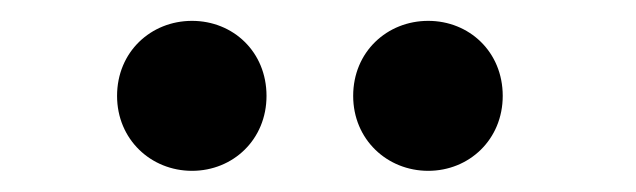

<svg xmlns="http://www.w3.org/2000/svg" viewBox="-20 -775 613 185"><path d="M165 -610.4C204.6 -610.4 236.8 -640.6 236.8 -682.6C236.8 -725.1 204.6 -754.9 165 -754.9C125.5 -754.9 92.8 -725.1 92.8 -682.6C92.8 -640.6 125.5 -610.4 165 -610.4ZM320.3 -682.6C320.3 -640.6 353 -610.4 392.6 -610.4C432.1 -610.4 464.4 -640.6 464.4 -682.6C464.4 -725.1 432.1 -754.9 392.6 -754.9C353 -754.9 320.3 -725.1 320.3 -682.6Z"/></svg>

Font: Faust Sans Bold
Style: Regular
Weight: 700
Designer: Andreas Faust
Version: Version 1.003;Glyphs 3.1.2 (3151)